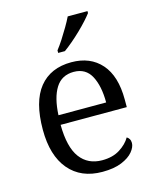

<svg xmlns="http://www.w3.org/2000/svg" viewBox="-116 -846 762 936"><g transform="rotate(-15 265.0 -378.0)"><path d="M284.7 10Q176.7 10 116.3 -61.5Q56 -133 56 -263.3Q56 -404.7 112.8 -475.2Q169.7 -545.7 275 -545.7Q370.3 -545.7 425.2 -483.5Q480 -421.3 480 -302.7V-264.3H146Q147 -151 186.7 -98Q226.3 -45 298 -45Q351.3 -45 387.5 -68Q423.7 -91 441.3 -121.7Q448.3 -118 453.7 -109.7Q459 -101.3 459 -89.3Q459 -68.7 440 -45.5Q421 -22.3 382.3 -6.2Q343.7 10 284.7 10ZM388.7 -312.3Q388.7 -395.3 361.5 -446.3Q334.3 -497.3 274 -497.3Q213.3 -497.3 182.8 -448.8Q152.3 -400.3 148 -312.3ZM225.3 -619Q240.3 -638 257.2 -664Q274 -690 289.8 -717Q305.7 -744 316.3 -766H416V-756Q406.3 -743 388.3 -723Q370.3 -703 347.5 -681Q324.7 -659 301.7 -639.5Q278.7 -620 259.3 -606H225.3Z"/></g></svg>

Font: Noto Serif Hentaigana ExtraLight
Style: Regular
Weight: 200
Designer: Kazuhiro Yamada
Foundry: nipponia
Version: Version 1.000